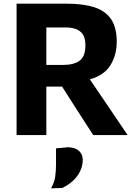

<svg xmlns="http://www.w3.org/2000/svg" viewBox="-20 -733 732 1042"><path d="M70 0V-713H343.5Q430.5 -713 490.8 -694Q551 -675 582.2 -629.8Q613.5 -584.5 613.5 -507Q613.5 -434 579.2 -379Q545 -324 467.5 -302.5L532 -207.5Q554.5 -174.5 580 -136.8Q605.5 -99 629.8 -63.2Q654 -27.5 672.5 0H486Q458.5 -42 433.8 -80.5Q409 -119 385.5 -155.5L317 -263H231.5V0ZM338.5 -584H231.5V-380.5H321Q380.5 -380.5 412 -403.5Q443.5 -426.5 443.5 -488Q443.5 -528 428 -548.8Q412.5 -569.5 388.2 -576.8Q364 -584 338.5 -584ZM257 289Q274.5 258.5 279.2 227.8Q284 197 284 159.5V72L351 66Q389.5 68 409.2 86.2Q429 104.5 429 133.5Q429 181 399.8 221.2Q370.5 261.5 319 287Z"/></svg>

Font: Commissioner
Style: Bold
Weight: 700
Designer: Kostas Bartsokas
Foundry: Kostas Bartsokas
Version: Version 1.000; ttfautohint (v1.8.3)